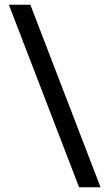

<svg xmlns="http://www.w3.org/2000/svg" viewBox="-20 -731 451 812"><path d="M108.4 -710.9 405.3 61H314.5L17.6 -710.9Z"/></svg>

Font: Suwannaphum
Style: Regular
Weight: 400
Designer: Danh Hong
Version: Version 8.002; ttfautohint (v1.8.3)